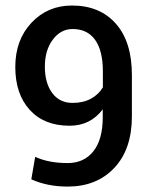

<svg xmlns="http://www.w3.org/2000/svg" viewBox="-20 -668 552 698"><path d="M226.1 -75.2Q285.2 -75.2 319.3 -117.9Q353.5 -160.6 353.5 -241.2V-270.5Q308.6 -210.9 232.9 -210.9Q140.6 -210.9 88.1 -268.6Q35.6 -326.2 35.6 -424.6Q35.6 -522.9 94.5 -585.4Q153.3 -647.9 241.7 -647.9Q342.8 -647.9 401.1 -582Q459.5 -516.1 459.5 -395V-245.1Q459.5 -125.5 395.5 -57.6Q331.5 10.3 226.1 10.3Q152.3 10.3 93.8 -16.1L107.9 -97.7L107.4 -98.1Q156.2 -75.2 226.1 -75.2ZM243.7 -293.9Q282.7 -293.9 310.8 -309.3Q338.9 -324.7 354 -350.6V-407.7Q354 -483.9 325.7 -523.2Q297.4 -562.5 244.1 -562.5Q200.7 -562.5 171.9 -523.9Q143.1 -485.4 143.1 -425.8Q143.1 -366.2 169.7 -330.1Q196.3 -293.9 243.7 -293.9Z"/></svg>

Font: Yantramanav Medium
Style: Regular
Weight: 500
Version: Version 1.001;PS 1.0;hotconv 1.0.72;makeotf.lib2.5.5900; ttf